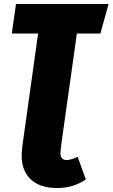

<svg xmlns="http://www.w3.org/2000/svg" viewBox="-20 -716 564 962"><path d="M288.1 0 283.2 43Q280.8 63 288.6 74.5Q296.4 85.9 313 85.9Q334.5 85.9 369.1 69.8L410.2 183.1Q347.7 226.1 267.1 226.1Q173.3 226.1 126.5 175Q79.6 124 90.8 27.8L94.2 0L170.9 -547.9H39.1L60.1 -695.8H523.9L482.9 -547.9H365.2Z"/></svg>

Font: Fira Sans Compressed Heavy
Style: Italic
Weight: 900
Width: 3
Italic angle: -8°
Designer: Carrois Corporate & Edenspiekermann AG
Foundry: Carrois Corporate GbR & Edenspiekermann AG
Version: Version 4.203;PS 004.203;hotconv 1.0.88;makeotf.lib2.5.64775